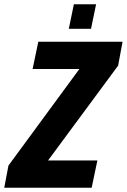

<svg xmlns="http://www.w3.org/2000/svg" viewBox="-58 -887 599 907"><path d="M500 -577 169 -129H402L375 0H-38L-18 -105L317 -561H96L123 -690H521ZM291 -867H396L372 -751H267Z"/></svg>

Font: Decalotype ExtraBold Italic
Style: Regular
Weight: 800
Italic angle: -12°
Designer: Alfredo Marco Pradil
Foundry: Alfredo Marco Pradil
Version: Version 1.0